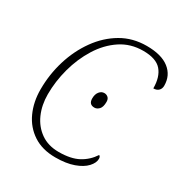

<svg xmlns="http://www.w3.org/2000/svg" viewBox="-171 -852 940 990"><g transform="rotate(30 299.5 -357.0)"><path d="M297 10Q219 10 165 -25.5Q111 -61 83.5 -121.5Q56 -182 56 -256Q56 -345 81.5 -428.5Q107 -512 155 -579Q203 -646 269.5 -685Q336 -724 419 -724Q507 -724 553 -688Q599 -652 599 -591Q599 -573 588 -562Q577 -551 557 -551Q557 -619 525 -656Q493 -693 416 -693Q341 -693 282.5 -654Q224 -615 183.5 -550Q143 -485 122 -407.5Q101 -330 101 -253Q101 -189 124 -137Q147 -85 191 -54Q235 -23 298 -23Q370 -23 414.5 -47Q459 -71 487 -114Q496 -110 496 -96Q496 -72 473 -47Q450 -22 405.5 -6Q361 10 297 10ZM343 -313Q310 -313 310 -349Q310 -374 322 -389Q334 -404 351 -404Q364 -404 373.5 -395.5Q383 -387 383 -370Q383 -339 370.5 -326Q358 -313 343 -313Z"/></g></svg>

Font: Noto Serif ExtraLight
Style: Italic
Weight: 200
Italic angle: -12°
Designer: Monotype Design Team
Foundry: Monotype Imaging Inc.
Version: Version 2.014; ttfautohint (v1.8.4.7-5d5b)